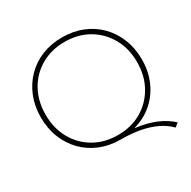

<svg xmlns="http://www.w3.org/2000/svg" viewBox="-185 -921 1217 1222"><g transform="rotate(-30 423.0 -310.5)"><path d="M764 119Q728 82 678 58Q628 34 564.5 22Q501 10 424 10Q343 10 275 -17.5Q207 -45 157.5 -95.5Q108 -146 80.5 -214.5Q53 -283 53 -365Q53 -447 80.5 -515.5Q108 -584 157.5 -634.5Q207 -685 275 -712.5Q343 -740 424 -740Q505 -740 573 -712.5Q641 -685 690.5 -634.5Q740 -584 767.5 -515.5Q795 -447 795 -365Q795 -278 763.5 -206Q732 -134 675 -83.5Q618 -33 538 -10V-8Q620 2 684 28.5Q748 55 792 97ZM424 -23Q522 -23 597.5 -67Q673 -111 716.5 -188.5Q760 -266 760 -365Q760 -465 716.5 -542Q673 -619 597.5 -663Q522 -707 424 -707Q326 -707 250 -663Q174 -619 131 -542Q88 -465 88 -365Q88 -266 131 -188.5Q174 -111 250 -67Q326 -23 424 -23Z"/></g></svg>

Font: M PLUS 2 ExtraLight
Style: Regular
Weight: 250
Designer: Coji Morishita
Foundry: UNDERFOREST DESIGN
Version: Version 1.001